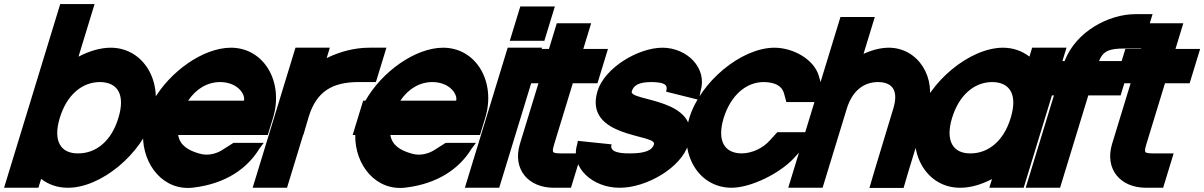

<svg xmlns="http://www.w3.org/2000/svg" viewBox="-25 -864 5958 950"><path d="M178.5 21.1 165.1 65H-4.9L21.1 -20L100.9 -281L247 -759L273 -844H443L417 -759L363.4 -583.6C416.2 -611.3 470.9 -627.7 522 -628C687 -628 785.7 -457 730.9 -281C676.8 -104 475.8 66 310.1 65C259 65 214.3 48.8 178.5 21.1ZM270.9 -281C236.4 -168 273.8 -104 362.1 -105C451.1 -105 527.1 -167 560.9 -281C595.5 -394 558.7 -457 470 -458C381 -458 305.8 -395 270.9 -281Z M905.9 -366H1181.9C1190.5 -394 1153.7 -457 1065 -458C1002.3 -458 946 -425.5 905.9 -366ZM682.7 -196H669.9L695.9 -281L721.9 -366H733.1C814.8 -509.5 979.2 -627.2 1117 -628C1282 -628 1380 -458 1325.9 -281L1299.9 -196H1214.9H856.5C864.9 -144.9 905.7 -119.9 961.8 -104H962.8C996.4 -93 1038.6 -100 1071.7 -120L1130 -157H1280L1258.1 -128C1197.9 -29 1090.2 45 933.4 64C785.3 83.4 680.2 -47.4 682.7 -196Z M1591.3 -576.6C1659 -609.8 1732.1 -628 1802 -628H1887L1835 -458H1750C1618.1 -458 1541.5 -410.5 1503.3 -288.9L1501.5 -283L1476.2 -197H1475.2L1421.1 -20L1395.1 65H1225.1L1251.1 -20L1330.9 -281C1331.3 -282.2 1331.6 -283.4 1332 -284.6L1411 -543L1437 -628H1607Z M1955.9 -366H2231.9C2240.5 -394 2203.7 -457 2115 -458C2052.3 -458 1996 -425.5 1955.9 -366ZM1732.7 -196H1719.9L1745.9 -281L1771.9 -366H1783.1C1864.8 -509.5 2029.2 -627.2 2167 -628C2332 -628 2430 -458 2375.9 -281L2349.9 -196H2264.9H1906.5C1914.9 -144.9 1955.7 -119.9 2011.8 -104H2012.8C2046.4 -93 2088.6 -100 2121.7 -120L2180 -157H2330L2308.1 -128C2247.9 -29 2140.2 45 1983.4 64C1835.3 83.4 1730.2 -47.4 1732.7 -196Z M2582.4 -662H2497.4L2549.4 -832H2634.4H2635.4H2720.4L2668.4 -662H2583.4ZM2461 -543 2487 -628H2657L2631 -543L2471.1 -20L2445.1 65H2275.1L2301.1 -20Z M2809.2 -452 2717.5 -152C2704.1 -105 2704.1 -105 2767.1 -105H2852.1L2800.1 65H2715.1C2588.1 65 2510.3 -27 2547.2 -151L2547.5 -152L2639.2 -452H2561.2L2613.2 -622H2691.2L2704 -664L2730 -749H2900L2874 -664L2861.2 -622H2898.2H2983.2L2931.2 -452H2846.2Z M3441.3 -413 3433.1 -370 3272.3 -410 3271.3 -413C3280.4 -443 3265.7 -457 3200 -458C3135 -458 3110.1 -442 3101 -412C3085.4 -361 3453.8 -382 3380.9 -150C3345.4 -34 3172.8 66 3040.1 65C2909.1 65 2795.1 -33 2830.9 -150L2834.1 -167L2998.9 -150H3000.9C2992.6 -123 3013.8 -104 3092.1 -105C3171.1 -105 3202.3 -122 3210.6 -149L3210.9 -150C3226.8 -202 2861.7 -179 2931.3 -413C2966.4 -528 3130.7 -627 3252 -628C3375 -628 3476.1 -527 3441.3 -413Z M4026.9 -487 4062.8 -359H3865.8L3854.6 -401C3844.2 -439 3810.7 -457 3754 -458C3667 -458 3591.2 -393 3555.9 -281C3521.7 -169 3558.1 -105 3646.1 -105C3697.4 -106 3750.1 -131 3783.7 -169L3821.2 -210H4020.2L3902.8 -81C3834.1 -7 3693.4 64 3596.1 65H3595.1C3430.1 65 3332.8 -104 3385.9 -281C3440 -458 3642 -628 3808 -628C3902.7 -627 4004 -569 4026.9 -487Z M4471.1 -20 4445.8 66H4276.8L4301.8 -19L4394.7 -326C4421.3 -413 4393.7 -457 4320 -458C4247 -458 4191.3 -413 4164.7 -326L4138.7 -241L4071.1 -20L4045.1 65H3875.1L3901.1 -20L3968.7 -241L3994.7 -326L4107.5 -695L4133.5 -780H4303.5L4277.5 -695L4247.7 -597.5C4289.6 -616.6 4332.2 -627.7 4372 -628C4519 -628 4612.1 -478 4564.7 -326Z M4515.9 -281C4570.3 -459 4772.7 -627 4937 -628C4988 -628 5032.7 -611.6 5068.5 -583.8L5082 -628H5252L5226 -543L5147 -284.5L5145.9 -281L5066.1 -20L5040.1 65H4870.1L4883.3 21.9C4830.9 49.3 4776.4 65.3 4725.1 65C4560.1 65 4462.1 -105 4515.9 -281ZM4685.9 -281C4651.7 -169 4688.8 -104 4777.1 -105C4864.6 -105 4939.7 -165.8 4974.1 -275.2L4975.9 -281C5010.5 -394 4973.7 -457 4885 -458C4796 -458 4720.5 -394 4685.9 -281Z M5412.9 -562H5486.8H5571.8L5519.8 -392H5434.8H5359.8L5246.1 -20L5220.1 65H5050.1L5076.1 -20L5189.8 -392H5174.8H5089.8L5141.8 -562H5226.8H5242.6C5298.5 -708.1 5461.1 -794 5592.8 -794H5677.8L5625.8 -624H5540.8C5462.8 -624 5433.4 -612 5412.9 -562Z M5739.2 -452 5647.5 -152C5634.1 -105 5634.1 -105 5697.1 -105H5782.1L5730.1 65H5645.1C5518.1 65 5440.3 -27 5477.2 -151L5477.5 -152L5569.2 -452H5491.2L5543.2 -622H5621.2L5634 -664L5660 -749H5830L5804 -664L5791.2 -622H5828.2H5913.2L5861.2 -452H5776.2Z"/></svg>

Font: Nordica Plus
Style: NordicaClassicBkObl
Weight: 900
Version: Version 1.01